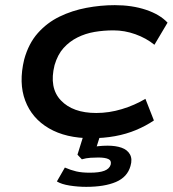

<svg xmlns="http://www.w3.org/2000/svg" viewBox="-20 -528 672 746"><path d="M334 9Q236 9 170 -29.5Q104 -68 78 -137Q52 -206 74 -297Q91 -359 127 -399.5Q163 -440 211.5 -463.5Q260 -487 315.5 -497.5Q371 -508 426 -508Q493 -508 547 -490Q601 -472 631 -440L580 -354Q548 -380 506 -395Q464 -410 421 -410Q383 -410 347.5 -404Q312 -398 281 -382.5Q250 -367 227 -341.5Q204 -316 192 -275Q170 -187 216.5 -138Q263 -89 354 -89Q404 -89 453.5 -104Q503 -119 545 -144L578 -60Q547 -39 509 -23Q471 -7 427 1Q383 9 334 9ZM315 198Q283 198 251 193Q219 188 201 177L232 123Q255 133 276.5 138Q298 143 329 143Q366 143 385.5 135.5Q405 128 410 112Q414 96 401 90Q388 84 362 84Q349 84 332 85Q315 86 298 91L281 73L310 -20H375L350 59L323 47Q343 42 361.5 40Q380 38 398 38Q430 38 452.5 46Q475 54 485 72Q495 90 487 117Q475 160 430.5 179Q386 198 315 198Z"/></svg>

Font: Nunito Sans 7pt Expanded SemiBold
Style: Italic
Weight: 600
Width: 7
Italic angle: -9°
Designer: Vernon Adams
Foundry: Vernon Adams
Version: Version 3.101;gftools[0.9.27]